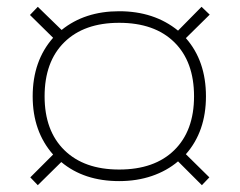

<svg xmlns="http://www.w3.org/2000/svg" viewBox="-20 -622 704 564"><path d="M69 -101 136 -168Q76 -236 76 -339Q76 -443 136 -511L68 -578L91 -602L161 -534Q229 -589 330 -589Q433 -589 503 -532L572 -602L596 -579L526 -510Q585 -443 585 -339Q585 -236 526 -169L595 -101L573 -78L503 -148Q470 -120 426 -105Q382 -90 330 -90Q227 -90 160 -146L91 -78ZM550 -339Q550 -441 492 -498Q434 -555 330 -555Q227 -555 169 -498Q111 -441 111 -339Q111 -238 169 -181Q227 -124 330 -124Q434 -124 492 -181Q550 -238 550 -339Z"/></svg>

Font: Bai Jamjuree ExtraLight
Style: Regular
Weight: 275
Designer: Katatrad Aksorn Co.,Ltd.
Foundry: Cadson Demak Co.,Ltd.
Version: Version 1.000; ttfautohint (v1.6)